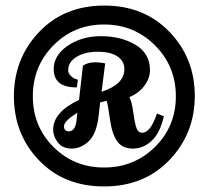

<svg xmlns="http://www.w3.org/2000/svg" viewBox="-20 -691 750 690"><path d="M30 -345Q30 -481 120.5 -576Q211 -671 354.5 -671Q498 -671 589 -576.5Q680 -482 680 -346.5Q680 -211 589 -116Q498 -21 354 -21Q210 -21 120 -115Q30 -209 30 -345ZM172 -163Q246 -89 354 -89Q462 -89 537 -163Q612 -237 612 -345Q612 -453 537 -528Q462 -603 354 -603Q246 -603 172 -528Q98 -453 98 -345Q98 -237 172 -163ZM363 -329 340 -323 334 -271Q326 -208 298 -182.5Q270 -157 237.5 -157Q205 -157 188 -179Q171 -201 171 -225Q171 -288 264 -332Q277 -446 278 -455Q296 -467 320 -467Q344 -467 358 -463L345 -361L347 -362Q427 -388 427 -443Q427 -471 402.5 -488Q378 -505 331.5 -505Q285 -505 255 -486.5Q225 -468 225 -439Q225 -426 237 -416Q249 -406 260 -405L256 -377Q255 -377 254 -377Q173 -377 173 -443Q173 -491 221 -525Q272 -561 343.5 -561Q415 -561 467 -530Q519 -499 519 -439Q519 -410 499 -383Q479 -356 445 -342Q454 -324 458.5 -290Q463 -256 469 -235Q475 -214 491 -214Q521 -214 544 -283L569 -273Q555 -213 526 -186Q496 -157 457.5 -157Q419 -157 400.5 -184Q382 -211 375 -263.5Q368 -316 363 -329ZM258 -286Q210 -256 210 -237.5Q210 -219 227 -219Q250 -219 255 -257Z"/></svg>

Font: Lily Script One
Style: Regular
Weight: 400
Designer: Julia Petretta
Foundry: Julia Petretta
Version: Version 1.002;PS 001.001;hotconv 1.0.70;makeotf.lib2.5.58329